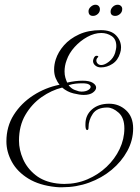

<svg xmlns="http://www.w3.org/2000/svg" viewBox="-20 -745 592 809"><path d="M243 44Q236 44 229 44Q222 44 215 43Q146 36 99.5 7.5Q53 -21 30 -63Q7 -105 7 -149Q7 -212 38 -261Q69 -310 120 -343Q171 -376 231 -388Q221 -400 214.5 -416Q208 -432 208 -452Q208 -473 215 -495Q225 -526 249.5 -554Q274 -582 313 -600Q352 -618 405 -618Q448 -618 469 -596Q490 -574 490 -545Q490 -532 486 -521Q477 -491 454 -476Q431 -461 405 -461Q391 -461 381.5 -469Q372 -477 372 -488Q372 -491 374 -497Q379 -511 388 -510Q397 -509 393 -504Q386 -498 386 -490Q386 -483 391.5 -477Q397 -471 407 -471Q421 -471 439.5 -485.5Q458 -500 465 -522Q467 -530 468.5 -537Q470 -544 470 -551Q470 -580 450.5 -593Q431 -606 407 -606Q378 -606 348 -589.5Q318 -573 294.5 -547Q271 -521 261 -492Q256 -479 254 -467Q252 -455 252 -444Q252 -429 255.5 -417.5Q259 -406 263 -397Q298 -405 328 -405Q357 -405 371 -396Q385 -387 385 -376Q385 -365 371.5 -355Q358 -345 333 -345Q316 -345 289.5 -351.5Q263 -358 242 -376Q197 -365 155.5 -336Q114 -307 87 -261Q60 -215 60 -152Q60 -114 77 -75Q94 -36 129.5 -7.5Q165 21 220 28Q228 29 236 29.5Q244 30 251 30Q303 30 348.5 10.5Q394 -9 429 -42Q464 -75 484 -117Q504 -159 504 -204Q504 -249 479.5 -270.5Q455 -292 432 -292Q389 -292 371 -265.5Q353 -239 353 -208V-207Q353 -197 347 -197Q343 -197 341 -205Q340 -210 340 -214Q340 -218 340 -222Q340 -260 367.5 -284Q395 -308 440 -308Q481 -308 511 -280.5Q541 -253 541 -204Q541 -154 516.5 -109Q492 -64 450.5 -29.5Q409 5 355.5 24.5Q302 44 243 44ZM323 -359Q341 -359 351.5 -365.5Q362 -372 362 -379Q362 -385 354 -389.5Q346 -394 326 -394Q313 -394 298.5 -392.5Q284 -391 269 -386Q281 -371 295 -366Q309 -361 313 -360Q316 -360 318.5 -359.5Q321 -359 323 -359ZM466 -678Q446 -678 446 -696Q446 -707 455 -716Q464 -725 476 -725Q484 -725 489.5 -720Q495 -715 495 -707Q495 -694 485.5 -686Q476 -678 466 -678ZM372 -678Q353 -678 353 -698Q353 -708 362.5 -716.5Q372 -725 382 -725Q391 -725 396 -719.5Q401 -714 401 -706Q401 -694 392 -686Q383 -678 372 -678Z"/></svg>

Font: Gwendolyn
Style: Regular
Weight: 400
Designer: Robert E. Leuschke
Foundry: Robert E. Leuschke
Version: Version 1.010; ttfautohint (v1.8.3)